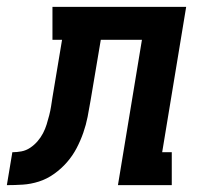

<svg xmlns="http://www.w3.org/2000/svg" viewBox="-76 -540 596 560"><path d="M-56 0 -40 -96Q-27 -96 -13.5 -98.5Q0 -101 12 -109Q24 -117 33.5 -128Q43 -139 49.5 -151.5Q56 -164 60 -177Q64 -190 67.5 -203.5Q71 -217 73 -230Q75 -243 77 -256L105 -424H77V-520H467L397 -96H425V0H268L338 -424H218L188 -246Q184 -222 179.5 -199Q175 -176 167 -153Q159 -130 147.5 -108Q136 -86 119.5 -67Q103 -48 82 -33Q61 -18 37.5 -10.5Q14 -3 -9.5 -1.5Q-33 0 -56 0Z"/></svg>

Font: Iosevka Curly Slab
Style: Bold Italic
Weight: 700
Italic angle: -9°
Monospace: yes
Designer: Belleve Invis
Foundry: Belleve Invis
Version: Version 22.1.2; ttfautohint (v1.8.4)